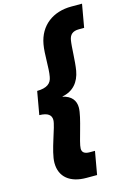

<svg xmlns="http://www.w3.org/2000/svg" viewBox="-161 -980 861 1276"><g transform="rotate(-15 269.5 -342.0)"><path d="M155 -208C155 -162 88 -11 88 70C88 168 157 221 267 221H341L369 62H333C296 62 281 48 281 23C281 -20 340 -176 340 -244C340 -293 312 -329 254 -341V-343C330 -357 373 -410 386 -484C397 -547 397 -643 405 -690C411 -726 431 -746 475 -746H511L539 -905H465C340 -905 244 -836 222 -711C210 -645 217 -548 206 -491C199 -447 169 -423 101 -422L73 -263C133 -262 155 -241 155 -208Z"/></g></svg>

Font: SVN-Poppins ExtraBold
Style: Italic
Weight: 800
Italic angle: -10°
Designer: Ninad Kale (Devanagari), Jonny Pinhorn (Latin)
Foundry: Indian Type Foundry
Version: Version 3.002 2017